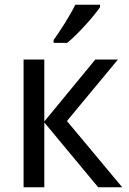

<svg xmlns="http://www.w3.org/2000/svg" viewBox="-20 -786 543 806"><path d="M400 -766H296C274 -721 232 -655 205 -618V-606H262C307 -642 375 -719 400 -756ZM380 -536 166 -276V-536H79V0H166V-272L392 0H493L261 -278L475 -536Z"/></svg>

Font: Noto Sans Thai
Style: Regular
Weight: 400
Designer: Monotype Design Team
Foundry: Monotype Imaging Inc.
Version: Version 1.901